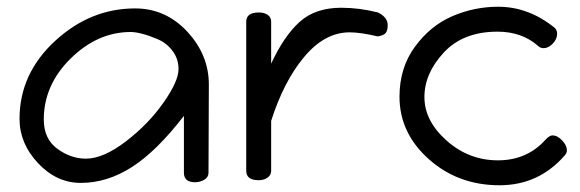

<svg xmlns="http://www.w3.org/2000/svg" viewBox="-20 -535 1723 570"><path d="M38 -182Q38 -316 143 -413Q248 -510 381 -510Q472 -510 536 -441Q600 -372 600 -284L599 -22Q599 -9 586.5 -1.5Q574 6 559 6Q526 6 526 -22V-191Q445 -86 371.5 -39Q298 8 220 8Q148 8 93 -50.5Q38 -109 38 -182ZM110 -180Q110 -123 150 -93.5Q190 -64 235 -64Q287 -64 354 -115.5Q421 -167 465.5 -230.5Q510 -294 510 -330Q510 -360 492.5 -383.5Q475 -407 449.5 -418Q424 -429 403 -434.5Q382 -440 368 -440Q270 -440 190 -361.5Q110 -283 110 -180Z M711 -28V-471Q711 -498 749 -498Q764 -498 774.5 -491Q785 -484 785 -471V-346Q823 -428 869.5 -470Q916 -512 993 -512Q1047 -512 1102 -498Q1131 -484 1131 -460Q1131 -443 1124 -436Q1117 -429 1101 -427Q1050 -439 1018 -439Q944 -439 883 -366Q822 -293 785 -176V-28Q785 -15 774 -7.5Q763 0 748 0Q711 0 711 -28Z M1166 -248Q1166 -334 1212 -396.5Q1258 -459 1323 -487Q1388 -515 1459 -515Q1549 -515 1626 -453Q1634 -446 1634 -435Q1634 -419 1621 -405.5Q1608 -392 1594 -392Q1584 -392 1577 -399Q1529 -441 1457 -441Q1355 -441 1297.5 -379Q1240 -317 1240 -247Q1240 -176 1306 -117.5Q1372 -59 1458 -59Q1546 -59 1601 -122Q1612 -133 1620 -133Q1635 -133 1649 -118Q1663 -103 1663 -89Q1663 -80 1656 -73Q1579 15 1463 15Q1340 15 1253 -62.5Q1166 -140 1166 -248Z"/></svg>

Font: Happy Monkey
Style: Regular
Weight: 400
Version: Version 1.001